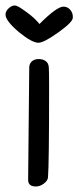

<svg xmlns="http://www.w3.org/2000/svg" viewBox="-68 -676 284 696"><path d="M75 -589Q58 -611 27 -633Q-4 -656 -13 -656Q-24 -657 -36 -646.5Q-48 -636 -48 -623Q-48 -601 0 -560Q48 -521 71 -521Q91 -521 144 -559Q196 -596 196 -612Q197 -628 187 -640Q177 -652 162 -652Q138 -652 75 -589ZM106 -33Q110 -85 110 -358Q110 -420 109 -431Q108 -448 97 -455Q87 -462 72 -462Q57 -462 47.5 -453.5Q38 -445 38 -431L34 -24Q34 0 62 0Q77 0 91 -10.5Q105 -21 106 -33Z"/></svg>

Font: Patrick Hand SC
Style: Regular
Weight: 400
Designer: Patrick Wagesreiter
Foundry: Patrick Wagesreiter
Version: Version 2.001; ttfautohint (v1.8.2)